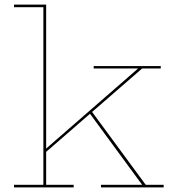

<svg xmlns="http://www.w3.org/2000/svg" viewBox="-20 -810 756 830"><path d="M179.5 -11H298.5V0H40.5V-11H167.5V-779H40.5V-790H179.5ZM376 -329 610 -11H687.5V0H416.5V-11H594.5L367 -321ZM175.5 -150 173.5 -162.5 577 -514H385V-524.5H675V-514H594.5Z"/></svg>

Font: Hepta Slab ExtraLight Thin
Style: Regular
Weight: 250
Version: Version 1.102